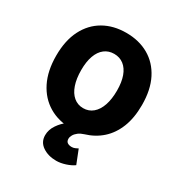

<svg xmlns="http://www.w3.org/2000/svg" viewBox="-203 -803 1099 1171"><g transform="rotate(30 346.0 -217.0)"><path d="M364 228Q307 228 267.5 201Q228 174 228 126Q228 87 252 52Q276 17 304 -2L346 12Q256 12 188 -28.5Q120 -69 82 -145Q44 -221 44 -328Q44 -435 82 -509.5Q120 -584 188 -623Q256 -662 346 -662Q436 -662 504 -623Q572 -584 610 -509.5Q648 -435 648 -328Q648 -237 621.5 -170.5Q595 -104 547 -61Q499 -18 432 2Q409 9 393.5 21Q378 33 370 47Q362 61 362 74Q362 92 373.5 100Q385 108 404 108Q416 108 427.5 103Q439 98 446 94L484 190Q462 206 428 217Q394 228 364 228ZM346 -132Q385 -132 413.5 -156Q442 -180 457 -224Q472 -268 472 -328Q472 -387 457 -428.5Q442 -470 413.5 -492Q385 -514 346 -514Q307 -514 278.5 -492Q250 -470 235 -428.5Q220 -387 220 -328Q220 -268 235 -224Q250 -180 278.5 -156Q307 -132 346 -132Z"/></g></svg>

Font: Source Sans 3 Black
Style: Regular
Weight: 900
Designer: Paul D. Hunt
Foundry: Adobe
Version: Version 3.046;hotconv 1.0.118;makeotfexe 2.5.65603